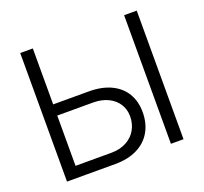

<svg xmlns="http://www.w3.org/2000/svg" viewBox="-122 -850 1053 992"><g transform="rotate(-20 404.5 -353.5)"><path d="M574.2 -204.1Q574.2 -143.1 547.9 -96.9Q521.5 -50.8 470.9 -25.4Q420.4 0 349.6 0H84V-707H153.3V-399.4H349.6Q419.9 -399.4 470.5 -375.5Q521 -351.6 547.6 -307.6Q574.2 -263.7 574.2 -204.1ZM724.6 0H655.3V-707H724.6ZM349.6 -61.5Q397.9 -61.5 433.3 -80.6Q468.8 -99.6 487.3 -132.6Q505.9 -165.5 505.9 -206.1Q505.9 -243.7 487.1 -273.4Q468.3 -303.2 432.9 -320.6Q397.5 -337.9 349.6 -337.9H153.3V-61.5Z"/></g></svg>

Font: Pretendard GOV Light
Style: Regular
Weight: 300
Designer: Base glyphs from Inter by Rasmus Andersson; Hangeul glyphs from Noto Sans CJK(Source Han Sans) by Jang Soo-young and Kan
Foundry: Kil Hyung-jin
Version: Version 1.309